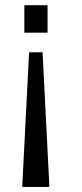

<svg xmlns="http://www.w3.org/2000/svg" viewBox="-20 -577 319 751"><path d="M75.2 -449.2H166V-556.6H75.2ZM66.9 154.3H173.3L146.5 -372.6H93.8Z"/></svg>

Font: Ride
Style: Regular
Weight: 400
Version: Version 3.000